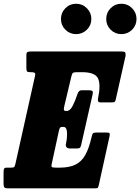

<svg xmlns="http://www.w3.org/2000/svg" viewBox="-56 -1032 768 1052"><path d="M265.5 -309.5 227.5 -134.5Q223.5 -118 229.8 -115.8Q236 -113.5 253.5 -113.5H272Q323 -113.5 356.5 -129.5Q390 -145.5 410.8 -182Q431.5 -218.5 445.5 -280Q449 -296.5 453.5 -301.2Q458 -306 477 -306H525Q540.5 -306 543.8 -302.2Q547 -298.5 544 -284.5L486 -21Q482.5 -6 480 -3Q477.5 0 461.5 0H-13Q-26.5 0 -31.5 -5Q-36.5 -10 -36.5 -24.5V-88.5Q-36.5 -101.5 -33.5 -107.5Q-30.5 -113.5 -18 -113.5H1.5Q18 -113.5 21.5 -116.5Q25 -119.5 28.5 -134.5L136 -616.5Q139 -629.5 133.8 -633Q128.5 -636.5 114.5 -636.5H110.5Q95 -636.5 91.8 -641Q88.5 -645.5 88.5 -660V-729Q88.5 -744 94.8 -747Q101 -750 115 -750H609Q625.5 -750 629.2 -745.5Q633 -741 632 -726L579 -490.5Q576 -477 572.8 -474Q569.5 -471 554.5 -471H495.5Q484 -471 481.8 -476.8Q479.5 -482.5 481 -491.5Q497.5 -571.5 480.2 -604Q463 -636.5 394 -636.5H365.5Q348 -636.5 343 -632Q338 -627.5 334.5 -611L296.5 -451.5Q292.5 -435 294.5 -429.5Q296.5 -424 305 -424H309.5Q327.5 -424 341.5 -450.8Q355.5 -477.5 367.5 -514Q370.5 -524.5 376.2 -531Q382 -537.5 393 -537.5H430.5Q445.5 -537.5 450 -533.2Q454.5 -529 451.5 -515L389 -239Q386.5 -227.5 382.5 -223Q378.5 -218.5 365 -218.5H328.5Q314 -218.5 308.2 -226Q302.5 -233.5 305.5 -244.5Q313 -280.5 311 -308.5Q309 -336.5 292.5 -336.5H284.5Q275 -336.5 271.8 -330.2Q268.5 -324 265.5 -309.5ZM609 -845Q574.5 -845 550.2 -869.2Q526 -893.5 526 -928Q526 -962.5 550.2 -987Q574.5 -1011.5 609 -1011.5Q643.5 -1011.5 667.8 -987Q692 -962.5 692 -928Q692 -893.5 667.8 -869.2Q643.5 -845 609 -845ZM361 -845Q326.5 -845 302.2 -869.2Q278 -893.5 278 -928Q278 -962.5 302.2 -987Q326.5 -1011.5 361 -1011.5Q395.5 -1011.5 420 -987Q444.5 -962.5 444.5 -928Q444.5 -893.5 420 -869.2Q395.5 -845 361 -845Z"/></svg>

Font: Besley* Condensed Heavy
Style: Italic
Weight: 800
Width: 3
Italic angle: -13°
Designer: Owen Earl
Foundry: indestructible type*
Version: Version 3.000; ttfautohint (v1.8.3)